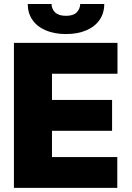

<svg xmlns="http://www.w3.org/2000/svg" viewBox="-20 -916 643 936"><path d="M47.9 -707H552.7V-556.6H233.4V-428.7H526.4V-278.3H233.4V-150.4H551.8V0H47.9ZM301.8 -750Q245.1 -750 202.9 -768.1Q160.6 -786.1 137.9 -819.3Q115.2 -852.5 115.2 -896.5H231.4Q231.4 -872.1 248.8 -855.5Q266.1 -838.9 301.8 -838.9Q336.9 -838.9 353.5 -855.2Q370.1 -871.6 371.1 -896.5H488.3Q488.3 -852.5 465.6 -819.3Q442.9 -786.1 400.6 -768.1Q358.4 -750 301.8 -750Z"/></svg>

Font: Pretendard Std Black
Style: Regular
Weight: 900
Designer: Base glyphs from Inter by Rasmus Andersson; Hangeul glyphs from Noto Sans CJK(Source Han Sans) by Jang Soo-young and Kan
Foundry: Kil Hyung-jin
Version: Version 1.309